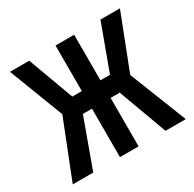

<svg xmlns="http://www.w3.org/2000/svg" viewBox="-124 -671 812 803"><g transform="rotate(-30 281.5 -269.5)"><path d="M9 0H108L193 -234H237V0H327V-234H371L457 0H555L446 -276L548 -539H454L373 -319H327V-539H237V-319H191L110 -539H17L118 -276Z"/></g></svg>

Font: Noto Sans Mono SemiCondensed Medium
Style: Regular
Weight: 500
Width: 4
Designer: Monotype Design Team
Foundry: Monotype Imaging Inc.
Version: Version 2.014